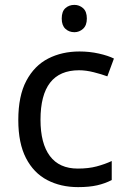

<svg xmlns="http://www.w3.org/2000/svg" viewBox="-20 -757 520 787"><path d="M300 10Q229 10 173.5 -19Q118 -48 86.5 -109Q55 -170 55 -265Q55 -364 88 -426Q121 -488 177.5 -517Q234 -546 306 -546Q347 -546 385 -537.5Q423 -529 447 -517L420 -444Q396 -453 364 -461Q332 -469 304 -469Q146 -469 146 -266Q146 -169 184.5 -117.5Q223 -66 299 -66Q343 -66 376.5 -75Q410 -84 438 -97V-19Q411 -5 378.5 2.5Q346 10 300 10ZM285 -737Q305 -737 320.5 -723.5Q336 -710 336 -681Q336 -653 320.5 -639Q305 -625 285 -625Q263 -625 248 -639Q233 -653 233 -681Q233 -710 248 -723.5Q263 -737 285 -737Z"/></svg>

Font: Noto Sans Samaritan
Style: Regular
Weight: 400
Designer: Monotype Design Team
Foundry: Monotype Imaging Inc.
Version: Version 2.001; ttfautohint (v1.8.4.7-5d5b)